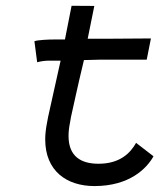

<svg xmlns="http://www.w3.org/2000/svg" viewBox="-20 -628 558 651"><path d="M220.7 -231.4C231.9 -280.3 240.7 -324.7 264.6 -424.3C287.1 -424.3 300.8 -425.8 323.2 -425.8H477.5L491.7 -497.6H482.9C482.9 -497.6 407.7 -497.1 336.9 -496.6H277.3C284.2 -529.8 293.5 -575.7 299.8 -607.9L222.7 -608.4C215.8 -574.2 207 -528.3 200.2 -494.1H161.1C145 -494.1 109.4 -492.7 96.7 -488.3L106 -417C119.1 -420.4 133.3 -422.4 147 -422.4H185.5C164.1 -328.1 154.8 -282.2 143.1 -231.4L139.2 -210.4C135.3 -190.4 133.3 -172.4 133.3 -155.3C133.3 -48.3 206.1 2.9 300.3 2.9C419.9 2.9 478 -57.6 500.5 -98.1L441.4 -143.6C422.4 -109.9 387.7 -72.8 314 -72.8C253.4 -72.8 212.4 -98.6 212.4 -167C212.4 -180.2 213.9 -195.3 217.3 -211.9Z"/></svg>

Font: Fantasque Sans Mono
Style: RegItalic
Weight: 400
Italic angle: -11°
Monospace: yes
Designer: Jany Belluz
Version: Version 1.6.3